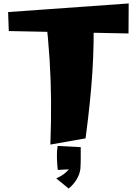

<svg xmlns="http://www.w3.org/2000/svg" viewBox="-20 -820 793 1113"><path d="M272 18Q277 -116 276 -236Q275 -356 267.5 -475Q260 -594 245 -725L522 -767Q524 -664 522.5 -575.5Q521 -487 515.5 -402Q510 -317 500.5 -224Q491 -131 476 -18ZM725 -626 31 -640 27 -750 726 -800ZM378 273 306 214Q338 200 359.5 181.5Q381 163 383 152L410 160L315 165Q311 133 310 94.5Q309 56 314 26L448 33Q448 67 448 97.5Q448 128 446 159Q442 190 424.5 219.5Q407 249 378 273Z"/></svg>

Font: Marhey
Style: Bold
Weight: 700
Designer: Nur Syamsi & Bustanul Arifin
Foundry: Namelatype
Version: Version 1.000